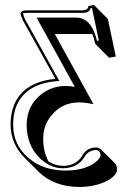

<svg xmlns="http://www.w3.org/2000/svg" viewBox="-20 -471 544 777"><path d="M316.9 -429.2Q336.9 -431.2 337.9 -446.8L359.9 -451.2L416.5 -394.5L448.7 -242.2L421.4 -237.3L365.2 -293.9Q360.4 -316.4 354 -333Q348.6 -333.5 343.8 -333.5H201.7L358.4 -49.3Q327.1 -56.2 299.8 -56.6Q228.5 -56.6 184.6 0.5Q154.3 40 154.8 91.8Q155.3 144 176.8 183.1Q206.5 200.2 234.9 200.2Q288.1 200.2 313.5 158.2Q314.9 155.8 315.9 153.8Q334.5 126 368.2 126Q381.3 126.5 388.7 133.8L445.3 189.9Q453.1 199.2 453.6 213.4Q453.6 242.2 404.3 265.1Q358.9 285.6 300.8 285.6Q197.8 285.2 135.3 223.1L78.6 166.5Q23.4 110.4 22.9 34.2Q22.9 -88.9 125 -133.3Q160.2 -147.9 204.1 -151.9L73.2 -387.2Q63.5 -408.7 63 -416Q64.9 -428.7 86.9 -429.2ZM316.9 -418.9H86.9Q76.7 -418.9 73.2 -417V-416Q74.2 -409.7 82 -391.6L220.2 -143.6L205.1 -142.1Q176.8 -139.6 152.8 -132.6Q128.9 -125.5 109.9 -114.5Q90.8 -103.5 76.4 -88.4Q62 -73.2 52.2 -54.4Q42.5 -35.6 37.8 -13.4Q33.2 8.8 33.2 34.2Q33.2 116.7 97.7 170.4Q156.2 218.8 244.1 219.2Q330.1 219.2 373 179.7Q386.2 167 387.2 157.2Q385.3 137.2 368.2 136.2Q339.4 137.7 324.7 159.2Q301.3 202.6 249.5 209Q241.7 210 234.9 210Q181.6 210 137.7 165.5Q88.4 114.7 87.9 35.2Q87.9 -45.9 151.4 -92.8Q192.9 -122.6 243.2 -123Q263.2 -123 282.7 -119.6L127.9 -399.9H287.1Q345.7 -399.9 368.7 -319.8Q370.6 -312.5 372.6 -305.7L379.9 -307.1L352.1 -439.5L347.2 -438.5Q341.8 -419.4 316.9 -418.9Z"/></svg>

Font: Linux Biolinum Shadow O
Style: Bold
Weight: 700
Designer: Philipp H. Poll
Foundry: Philipp H. Poll
Version: Version 0.9.2